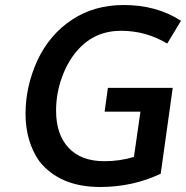

<svg xmlns="http://www.w3.org/2000/svg" viewBox="-20 -737 743 767"><path d="M380 10Q510 10 622 -43L670 -386H411L398 -291H541L515 -110Q458 -93 397 -93Q304 -93 254 -146.5Q204 -200 204 -295Q204 -365 228.5 -431Q253 -497 294 -541Q361 -614 464 -614Q563 -614 648 -563L703 -654Q606 -717 474 -717Q357 -717 268 -658.5Q179 -600 130 -497Q82 -392 82 -283Q82 -172 137 -93Q219 10 380 10Z"/></svg>

Font: Brisa Sans Medium
Style: Italic
Weight: 600
Italic angle: -8°
Designer: Dalton Maag Ltd
Foundry: Dalton Maag Ltd
Version: Version 1.101;July 10, 2019;FontCreator 11.5.0.2425 64-bit